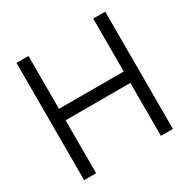

<svg xmlns="http://www.w3.org/2000/svg" viewBox="-161 -870 1008 1021"><g transform="rotate(-30 342.5 -360.0)"><path d="M70 0V-720H143.7V-395.3H541.3V-720H615V0H541.3V-325H143.7V0Z"/></g></svg>

Font: Vela Sans GX ExtLt
Style: Regular
Weight: 200
Designer: Principal design: Mikhail Sharanda - project Manrope.
Design modification: Ravid Balaliev
Foundry: Mikhail Sharanda
Version: Version 1.001